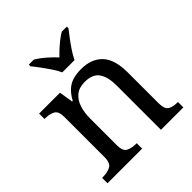

<svg xmlns="http://www.w3.org/2000/svg" viewBox="-205 -910 1054 1054"><g transform="rotate(-45 322.5 -383.0)"><path d="M28 0V-42H36Q70 -42 94 -54.5Q118 -67 118 -114V-426Q118 -470 94.5 -482Q71 -494 38 -494H33V-536H195L208 -455H213Q234 -493 257.5 -512.5Q281 -532 309 -539Q337 -546 369 -546Q448 -546 492.5 -499.5Q537 -453 537 -350V-114Q537 -67 557.5 -54.5Q578 -42 612 -42H617V0H443V-345Q443 -410 418.5 -446Q394 -482 333 -482Q288 -482 261.5 -459.5Q235 -437 223.5 -400Q212 -363 212 -320V-109Q212 -65 235.5 -53.5Q259 -42 292 -42H297V0ZM283 -606Q273 -629 255 -655.5Q237 -682 218 -708Q199 -734 183 -753V-766H222Q251 -749 279.5 -724Q308 -699 330 -675Q345 -691 363 -707.5Q381 -724 400.5 -739.5Q420 -755 439 -766H478V-753Q463 -734 443.5 -708Q424 -682 406.5 -655.5Q389 -629 378 -606Z"/></g></svg>

Font: Noto Serif NP Hmong
Style: Regular
Weight: 400
Designer: Dalton Maag Ltd
Foundry: Dalton Maag Ltd
Version: Version 1.001